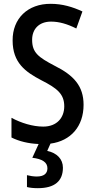

<svg xmlns="http://www.w3.org/2000/svg" viewBox="-20 -744 496 1004"><path d="M309 133C309 88 278 56 227 45L244 7C350 -7 417 -83 417 -196C417 -294 366 -350 266 -400C180 -445 148 -469 148 -536C148 -592 184 -631 247 -631C289 -631 331 -619 379 -595L411 -684C360 -708 305 -724 246 -724C125 -725 45 -647 46 -532C46 -416 113 -368 195 -325C280 -282 316 -252 316 -188C316 -129 278 -82 206 -82C151 -82 90 -101 40 -128V-25C80 -5 129 7 182 9L149 81C200 87 228 104 228 136C228 164 209 179 172 179C156 179 136 176 121 172V234C136 238 155 240 178 240C267 240 309 202 309 133Z"/></svg>

Font: Noto Sans Gujarati UI Condensed Medium
Style: Regular
Weight: 500
Width: 3
Designer: Jelle Bosma - Monotype Design Team, Universal Thirst
Foundry: Monotype Imaging Inc.
Version: Version 2.106